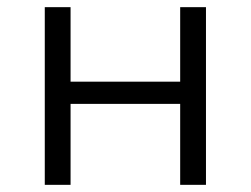

<svg xmlns="http://www.w3.org/2000/svg" viewBox="-20 -516 701 536"><path d="M105 0V-496H177V-288H483V-496H555V0H483V-226H177V0Z"/></svg>

Font: Nunito Sans 6pt Light
Style: Regular
Weight: 300
Version: Version 3.101;gftools[0.9.27]